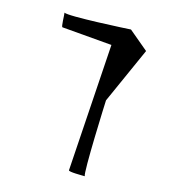

<svg xmlns="http://www.w3.org/2000/svg" viewBox="-68 -612 596 671"><g transform="rotate(10 230.5 -276.5)"><path d="M107 -552V-550C107 -552 107 -554 107 -552ZM108 -551C109 -542 105 -499 110 -499L289 -468L219 -11C218 -5 268 -1 277 0C270 -10 303 -268 304 -274L412 -468L347 -533C341 -533 117 -540 108 -551ZM277 0Z"/></g></svg>

Font: Ampere
Style: SCCndIta
Weight: 400
Version: Version 1